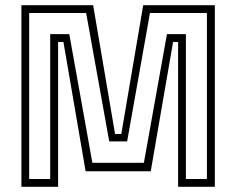

<svg xmlns="http://www.w3.org/2000/svg" viewBox="-20 -720 910 740"><path d="M62.5 0V-700H339L423.5 -203.5H447.5L532 -700H808V0H666.5V-558H647L561 -60H310L224.5 -558H204V0ZM92.5 -30H173.5V-588.5H247L336 -92.5H534.5L623.5 -588.5H696.5V-30H777.5V-670H558L470 -175H401L312 -670H92.5Z"/></svg>

Font: Tourney Light
Style: Regular
Weight: 300
Version: Version 1.015